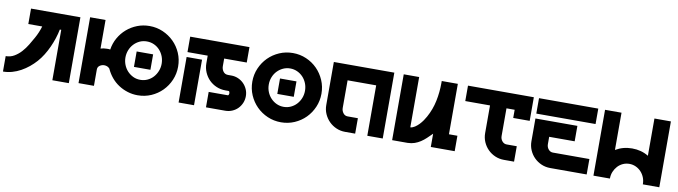

<svg xmlns="http://www.w3.org/2000/svg" viewBox="-35 -1364 7102 2010"><g transform="rotate(10 3516.0 -359.0)"><path d="M5 0V-164Q55 -164 95.5 -188Q136 -212 168.5 -248Q201 -284 227 -327Q253 -370 274 -408Q307 -467 328 -536H180V-700H705V0H530V-536H515Q506 -490 490 -441Q474 -392 452.5 -344.5Q431 -297 404 -253.5Q377 -210 345 -174Q313 -138 274.5 -106.5Q236 -75 192.5 -51Q149 -27 101.5 -13.5Q54 0 5 0Z M805 -718H969V-414Q999 -424 1038 -424H1054Q1061 -424 1071 -422Q1081 -489 1113.5 -546.5Q1146 -604 1194.5 -646Q1243 -688 1304.5 -712Q1366 -736 1435 -736Q1511 -736 1577.5 -707Q1644 -678 1694 -628.5Q1744 -579 1773 -512Q1802 -445 1802 -368Q1802 -293 1773.5 -226Q1745 -159 1695 -108.5Q1645 -58 1578.5 -29Q1512 0 1435 0Q1380 0 1328.5 -16Q1277 -32 1232.5 -61Q1188 -90 1153.5 -131.5Q1119 -173 1096 -224Q1074 -249 1038 -249Q1013 -249 991 -234Q969 -219 969 -191V-18H805ZM1242 -368Q1242 -328 1256.5 -291Q1271 -254 1297 -226Q1323 -198 1358 -181Q1393 -164 1435 -164Q1476 -164 1511.5 -180.5Q1547 -197 1572.5 -225.5Q1598 -254 1612.5 -291Q1627 -328 1627 -368Q1627 -409 1613 -445.5Q1599 -482 1573.5 -510.5Q1548 -539 1512.5 -555.5Q1477 -572 1435 -572Q1393 -572 1358 -555.5Q1323 -539 1297 -511Q1271 -483 1256.5 -446Q1242 -409 1242 -368ZM1347 -286V-450H1522V-286Z M1872 -700H2502V-536H2262V-455Q2262 -424 2280 -399Q2298 -374 2332 -374H2367Q2405 -374 2439 -359.5Q2473 -345 2498.5 -319.5Q2524 -294 2539 -260Q2554 -226 2554 -187Q2554 -148 2539.5 -114Q2525 -80 2500 -54.5Q2475 -29 2440.5 -14.5Q2406 0 2367 0H2163V-164H2367Q2373 -164 2376 -173Q2379 -182 2379 -187Q2379 -192 2376 -201Q2373 -210 2367 -210H2332Q2281 -210 2236.5 -229Q2192 -248 2159 -281Q2126 -314 2106.5 -359Q2087 -404 2087 -455V-536H1872ZM1872 0V-484H2036V0Z M2962 -718Q3038 -718 3105 -689Q3172 -660 3221.5 -610Q3271 -560 3300 -493Q3329 -426 3329 -350Q3329 -274 3300 -207Q3271 -140 3221.5 -90Q3172 -40 3105 -11Q3038 18 2962 18Q2886 18 2819 -11Q2752 -40 2702 -90Q2652 -140 2623 -207Q2594 -274 2594 -350Q2594 -426 2623 -493Q2652 -560 2702 -610Q2752 -660 2819 -689Q2886 -718 2962 -718ZM2962 -146Q3002 -146 3037 -162Q3072 -178 3098 -206Q3124 -234 3139 -271Q3154 -308 3154 -350Q3154 -392 3139 -429.5Q3124 -467 3098 -494.5Q3072 -522 3037 -538Q3002 -554 2962 -554Q2922 -554 2887 -538Q2852 -522 2825.5 -494.5Q2799 -467 2784 -429.5Q2769 -392 2769 -350Q2769 -308 2784 -271Q2799 -234 2825.5 -206Q2852 -178 2887 -162Q2922 -146 2962 -146ZM3049 -432V-268H2874V-432Z M4042 -700V0H3878V-536H3574V-242Q3574 -213 3592 -188.5Q3610 -164 3641 -164H3749V0H3641Q3592 0 3548 -19Q3504 -38 3471 -71Q3438 -104 3418.5 -148Q3399 -192 3399 -242V-700Z M4306 -700V-165Q4330 -167 4353.5 -182.5Q4377 -198 4397 -219Q4417 -240 4433.5 -264Q4450 -288 4460 -307Q4507 -392 4526.5 -486.5Q4546 -581 4546 -677V-700H4717V-164H4807V0H4553V-141L4550 -138Q4523 -111 4497 -86.5Q4471 -62 4442 -43Q4413 -24 4380 -12.5Q4347 -1 4306 0H4142V-700Z M5525 -700V-449H5350V-536H5263V-242Q5263 -210 5282.5 -187Q5302 -164 5330 -164H5438V0H5330Q5280 0 5236 -19Q5192 -38 5159 -71Q5126 -104 5107 -148Q5088 -192 5088 -242V-536H4825V-700Z M5580 -484H6026V-320H5755V-242Q5755 -210 5774.5 -187Q5794 -164 5822 -164H6210V0H5822Q5772 0 5728 -19Q5684 -38 5651 -71Q5618 -104 5599 -148Q5580 -192 5580 -242ZM5580 -700H6210V-536H5580Z M6282 0V-700H6457V-304Q6536 -351 6632 -351Q6730 -351 6807 -304V-700H6982V0H6807V-1Q6807 -40 6793.5 -73.5Q6780 -107 6756 -132.5Q6732 -158 6700 -172.5Q6668 -187 6632 -187Q6596 -187 6564 -172.5Q6532 -158 6508.5 -132.5Q6485 -107 6471 -73.5Q6457 -40 6457 -1V0Z"/></g></svg>

Font: Aoudax Cyrillic
Style: Regular
Weight: 400
Designer: William Zhang
Foundry: William Zhang
Version: Version 1.00 June 4, 2021, initial release